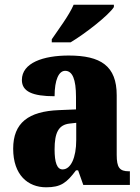

<svg xmlns="http://www.w3.org/2000/svg" viewBox="-20 -786 594 816"><path d="M200 -619V-606H280C342 -643 442 -721 464 -756V-766H293C274 -721 227 -659 200 -619ZM176 10C239 10 263 -9 303 -62H312L334 0H532V-58H528C488 -58 476 -74 476 -128V-381C476 -506 408 -550 272 -550C164 -550 73 -519 73 -446C73 -397 118 -377 212 -377C212 -447 230 -485 257 -485C288 -485 303 -449 303 -374V-321L231 -318C101 -313 36 -264 36 -154C36 -42 99 10 176 10ZM246 -66C222 -66 212 -96 212 -151C212 -221 228 -256 277 -261L304 -264V-191C304 -116 281 -66 246 -66Z"/></svg>

Font: Noto Serif Sinhala Condensed Black
Style: Regular
Weight: 900
Width: 3
Designer: Jelle Bosma - Monotype Design Team
Foundry: Monotype Imaging Inc.
Version: Version 2.007